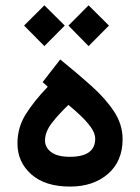

<svg xmlns="http://www.w3.org/2000/svg" viewBox="-20 -690 517 708"><path d="M156.2 -370.1 137.2 -387.2 202.1 -470.7Q263.7 -420.9 316.2 -374Q368.7 -327.1 400.4 -279.1Q432.1 -231 432.1 -176.8Q432.1 -95.7 378.2 -48.8Q324.2 -2 238.3 -2Q146.5 -2 95.5 -47.1Q44.4 -92.3 44.4 -161.1Q44.4 -219.7 74.7 -268.3Q105 -316.9 156.2 -370.1ZM331.1 -178.7Q331.1 -198.2 315.7 -220Q300.3 -241.7 277.6 -263.2Q254.9 -284.7 232.4 -303.2Q196.3 -269 171.1 -236.3Q146 -203.6 146 -171.9Q146 -146 168.9 -128.9Q191.9 -111.8 237.8 -111.8Q331.1 -111.8 331.1 -178.7ZM306.6 -670.4 381.8 -595.7 306.6 -520 232.4 -595.7ZM143.6 -670.4 218.8 -595.7 143.6 -520 68.8 -595.7Z"/></svg>

Font: Vazirmatn FD NL Medium
Style: Regular
Weight: 500
Designer: Saber Rastikerdar
Foundry: Saber Rastikerdar
Version: Version 33.003